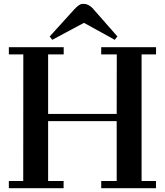

<svg xmlns="http://www.w3.org/2000/svg" viewBox="-20 -997 873 1017"><path d="M26.9 -38.1H103L103.5 -709H26.9V-747.1H317.4V-709H234.9V-393.6H598.1L598.6 -709H516.1V-747.1H806.6V-709H730V-38.1H806.2V0H516.1V-38.1H598.1V-355.5H234.9V-38.1H316.9V0H26.9ZM243.2 -803.7 371.6 -945.3Q399.9 -976.6 417.2 -976.6Q434.6 -976.6 442.9 -972.7Q458.5 -966.3 471.7 -952.1L601.6 -804.2L587.9 -786.1L424.8 -876L256.8 -786.1Z"/></svg>

Font: Cantata One
Style: Regular
Weight: 400
Designer: Joana Maria Correia da Silva
Foundry: Joana Maria Correia da Silva
Version: Version 1.002